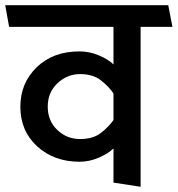

<svg xmlns="http://www.w3.org/2000/svg" viewBox="-31 -700 681 736"><path d="M274 -80Q176 -80 111.5 -139Q47 -198 47 -291Q47 -381 109.5 -442Q172 -503 274 -503Q312 -503 348.5 -487.5Q385 -472 404 -453V-597H4L-11 -680H614L630 -597H508V16L404 0V-131Q385 -112 348.5 -96Q312 -80 274 -80ZM152 -291Q152 -237 188.5 -202Q225 -167 276 -167Q326 -167 356.5 -191Q387 -215 404 -240V-342Q387 -367 356.5 -391.5Q326 -416 276 -416Q227 -416 189.5 -381Q152 -346 152 -291Z"/></svg>

Font: Palanquin Medium
Style: Regular
Weight: 500
Designer: Pria Ravichandran
Version: Version 1.0.4